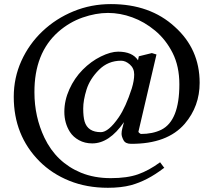

<svg xmlns="http://www.w3.org/2000/svg" viewBox="-20 -724 1040 934"><path d="M46.9 -252.9Q46.9 -345.7 84 -427.7Q121.1 -509.8 186.5 -571.8Q252 -633.8 337.4 -668.9Q422.9 -704.1 519.5 -704.1Q710 -704.1 830.1 -593.8Q951.2 -485.4 951.2 -321.3Q951.2 -207 878.9 -122.1Q793.9 -23.4 617.2 -24.4Q589.8 -24.4 580.6 -42.5Q571.3 -60.5 571.3 -73.2Q571.3 -85.9 575.2 -100.1Q579.1 -114.3 583 -129.9Q511.7 -26.4 428.7 -26.4Q392.6 -26.4 364.3 -42Q335.9 -57.6 320.3 -82Q293 -125 293 -180.2Q293 -235.4 317.4 -289.6Q341.8 -343.8 382.3 -384.8Q422.9 -425.8 470.7 -449.2Q518.6 -472.7 554.7 -472.7Q624 -472.7 651.4 -430.7L655.3 -450.2L718.8 -465.8L741.2 -459L653.3 -83Q655.3 -77.1 665 -72.3Q722.7 -72.3 764.6 -92.8Q852.5 -136.7 852.5 -313.5Q852.5 -401.4 819.8 -466.3Q787.1 -531.2 734.9 -574.7Q682.6 -618.2 623.5 -639.6Q564.5 -661.1 505.4 -661.1Q446.3 -661.1 381.8 -638.7Q317.4 -616.2 263.7 -569.3Q146.5 -465.8 147.5 -274.4Q147.5 -156.2 196.3 -53.7Q253.9 66.4 374 116.2Q438.5 142.6 518.6 142.6Q598.6 142.6 651.4 124Q704.1 105.5 758.8 65.4L779.3 92.8L775.4 94.7Q696.3 155.3 617.2 176.8Q569.3 189.5 504.9 189.5Q401.4 189.5 316.9 155.3Q232.4 121.1 171.9 60.5Q46.9 -65.4 46.9 -252.9ZM391.6 -132.8Q407.2 -81.1 470.7 -81.1Q507.8 -81.1 557.6 -153.3Q591.8 -203.1 621.1 -293.9Q632.8 -332 632.8 -361.8Q632.8 -391.6 611.8 -410.2Q590.8 -428.7 569.3 -428.7Q505.9 -428.7 461.4 -384.3Q417 -339.8 400.9 -288.1Q384.8 -236.3 384.8 -196.3Q384.8 -156.2 391.6 -132.8Z"/></svg>

Font: GenEi LateMin P v2
Style: Medium
Weight: 500
Designer: o_tamon (Modified)
Foundry: o_tamon / Adobe Systems Incorporated / FONT 910 / Philipp H. Poll
Version: Version 2.1;Original Version 1.004